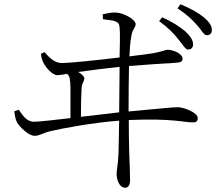

<svg xmlns="http://www.w3.org/2000/svg" viewBox="-20 -814 1040 899"><path d="M814 -631C836 -606 847 -582 861 -582C874 -582 884 -590 884 -606C884 -625 873 -643 848 -667C824 -687 789 -711 739 -733L725 -715C767 -685 794 -657 814 -631ZM901 -698C924 -674 933 -649 949 -649C963 -649 972 -659 972 -673C972 -693 960 -712 933 -734C910 -753 874 -774 825 -794L811 -775C855 -746 878 -724 901 -698ZM47 -293C50 -269 53 -254 60 -240C72 -220 114 -178 142 -178C165 -178 187 -194 217 -200C266 -212 415 -240 538 -249L535 -99C533 -43 526 -19 526 0C526 28 539 65 566 65C581 65 589 52 589 29C589 7 587 -52 585 -101C584 -138 583 -193 583 -252C790 -261 845 -240 882 -241C896 -241 906 -244 906 -261C906 -288 838 -312 813 -312C786 -312 747 -307 582 -292C582 -372 583 -453 584 -505C658 -511 765 -518 803 -520C820 -521 835 -524 835 -538C835 -565 787 -581 766 -581C753 -581 740 -572 693 -564L586 -550C588 -586 589 -616 596 -651C602 -681 615 -684 615 -701C615 -722 562 -753 525 -755C505 -757 484 -752 461 -747L462 -724C516 -717 538 -717 540 -686C543 -658 541 -598 540 -545C434 -532 308 -519 269 -519C234 -519 210 -546 188 -570L172 -562C173 -546 178 -530 183 -521C194 -498 225 -462 248 -462C258 -462 276 -465 294 -468C307 -458 309 -443 310 -401V-261C232 -252 164 -244 139 -244C105 -244 86 -274 68 -300ZM540 -501 538 -288 359 -267C359 -324 360 -364 362 -401C363 -425 375 -434 375 -447C375 -456 361 -469 346 -477C402 -485 484 -495 540 -501Z"/></svg>

Font: Noto Serif CJK HK Light
Style: Regular
Weight: 300
Designer: Ryoko NISHIZUKA 西塚涼子 (kana & ideographs); Frank Grießhammer (Latin, Greek & Cyrillic); Wenlong ZHANG 张文龙 (bopomofo); San
Foundry: Adobe
Version: Version 2.001;hotconv 1.1.0;makeotfexe 2.6.0